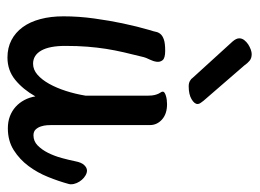

<svg xmlns="http://www.w3.org/2000/svg" viewBox="-107 -533 668 494"><g transform="rotate(90 227.0 -286.0)"><path d="M310.1 27.8Q293 27.8 279.1 22.5Q265.1 17.1 254.6 7.6Q244.1 -2 237.3 -14.9Q230.5 -27.8 228 -43Q210 -11.2 185.5 8.8Q161.1 28.8 127.9 28.8Q103 28.8 83.3 18.6Q63.5 8.3 49.8 -10.5Q36.1 -29.3 29.1 -55.9Q22 -82.5 22 -115.2Q22 -154.8 27.6 -194.8Q33.2 -234.9 40 -267.1Q47.9 -304.7 58.1 -339.8Q60.5 -346.2 61.8 -352.8Q63 -359.4 67.4 -364.7Q71.8 -370.1 81.3 -373.5Q90.8 -377 110.8 -377Q129.4 -377 134.8 -370.4Q140.1 -363.8 138.9 -355Q137.7 -346.2 133.1 -336.9Q128.4 -327.6 127 -321.8Q120.1 -293.9 114.7 -271Q109.4 -248 105.7 -224.9Q102.1 -201.7 100.1 -176.5Q98.1 -151.4 98.1 -120.1Q98.1 -79.1 110.1 -58.1Q122.1 -37.1 144 -37.1Q159.2 -37.1 172.1 -48.3Q185.1 -59.6 195.6 -78.4Q206.1 -97.2 213.9 -121.3Q221.7 -145.5 226.1 -171.9V-333Q226.1 -343.8 224.4 -350.1Q222.7 -356.4 220.9 -360.1Q219.2 -363.8 217.5 -366Q215.8 -368.2 215.8 -371.1Q215.8 -373.5 218.8 -375.5Q221.7 -377.4 226.6 -378.9Q231.4 -380.4 237.1 -381.1Q242.7 -381.8 248 -381.8Q272.9 -381.8 287.4 -368.9Q301.8 -356 301.8 -337.9V-84Q301.8 -80.6 302.2 -73Q302.7 -65.4 305.2 -57.6Q307.6 -49.8 313 -43.9Q318.4 -38.1 328.1 -38.1Q343.3 -38.1 354.2 -48.8Q365.2 -59.6 373.3 -75.7Q381.3 -91.8 386.5 -110.6Q391.6 -129.4 395 -146Q397.9 -161.6 404.8 -168.7Q411.6 -175.8 418.9 -175.8Q424.8 -175.8 431.2 -172.1Q437.5 -168.5 442.6 -162.6Q447.8 -156.7 450.9 -149.4Q454.1 -142.1 454.1 -134.8Q454.1 -133.8 454.1 -132.3Q454.1 -130.9 453.1 -127.9Q446.3 -103 435.3 -75.7Q424.3 -48.3 407.2 -25.4Q390.1 -2.4 366.2 12.7Q342.3 27.8 310.1 27.8ZM86.4 -550.8Q78.6 -560.1 78.6 -567.4Q78.6 -574.7 83.3 -580.6Q87.9 -586.4 94.2 -590.6Q100.6 -594.7 107.4 -597.2Q114.3 -599.6 119.1 -599.6Q129.9 -599.6 136.5 -594Q143.1 -588.4 148.4 -580.6L239.3 -475.6Q242.2 -471.7 244.9 -468Q247.6 -464.4 247.6 -460.4Q247.6 -452.1 235.1 -444.8Q222.7 -437.5 202.1 -437.5Q193.8 -437.5 188.2 -440.7Q182.6 -443.8 180.2 -447.8Z"/></g></svg>

Font: Grand Hotel
Style: Regular
Weight: 400
Designer: Brian J. Bonislawsky & Jim Lyles for Astigmatic (AOETI)
Foundry: Astigmatic (AOETI)
Version: Version 001.000